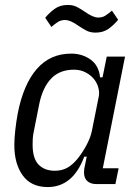

<svg xmlns="http://www.w3.org/2000/svg" viewBox="-20 -745 563 777"><path d="M371 0Q347 0 333.5 -12Q320 -24 320 -47Q320 -55 321 -62Q322 -69 324 -77L331 -111H321Q275 12 173 12Q106 12 72 -35Q38 -82 38 -158Q38 -185 42 -220Q46 -255 52 -287Q75 -404 129 -466Q183 -528 268 -528Q313 -528 346.5 -504Q380 -480 385 -432H395L412 -516H486L396 -64H460L447 0ZM202 -54Q231 -54 253 -66.5Q275 -79 295 -104Q315 -129 331 -159.5Q347 -190 352 -216L380 -356Q383 -373 377.5 -392Q372 -411 359 -426.5Q346 -442 325.5 -452.5Q305 -463 279 -463Q222 -463 187.5 -427.5Q153 -392 139 -325L116 -209Q113 -195 112.5 -182Q112 -169 112 -159Q112 -104 136 -79Q160 -54 202 -54ZM367 -613Q345 -613 329 -621.5Q313 -630 300 -639Q280 -653 267 -658.5Q254 -664 243 -664Q227 -664 215 -656.5Q203 -649 188 -636L163 -673Q179 -693 201 -709Q223 -725 254 -725Q276 -725 292 -716.5Q308 -708 321 -699Q341 -685 354 -679.5Q367 -674 378 -674Q394 -674 406 -681.5Q418 -689 433 -702L458 -665Q442 -645 420 -629Q398 -613 367 -613Z"/></svg>

Font: IBM Plex Sans Condensed
Style: Italic
Weight: 400
Width: 3
Italic angle: -11°
Designer: Mike Abbink, Paul van der Laan, Pieter van Rosmalen
Foundry: Bold Monday
Version: Version 1.3